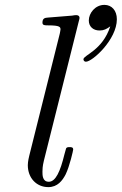

<svg xmlns="http://www.w3.org/2000/svg" viewBox="-20 -756 499 787"><path d="M322 -513C322 -508 326 -503 332 -503C359 -503 459 -594 459 -677C459 -713 438 -736 408 -736C370 -736 344 -702 344 -672C344 -647 362 -631 388 -631C406 -631 417 -637 432 -648C400 -549 322 -530 322 -513ZM94 -79C94 -26 130 11 178 11C216 11 236 -16 249 -41C266 -76 280 -140 280 -143C280 -153 272 -153 265 -153C260 -153 254 -153 251 -148L244 -123C227 -53 208 -11 180 -11C154 -11 154 -38 154 -52C154 -59 154 -74 160 -98L303 -669C304 -672 306 -680 306 -682C306 -691 300 -694 292 -694C289 -694 279 -693 276 -692L177 -684C165 -683 154 -682 154 -663C154 -652 164 -652 178 -652C226 -652 228 -645 228 -635C228 -632 225 -619 225 -618L100 -118C99 -114 94 -94 94 -79Z"/></svg>

Font: CMU Serif
Style: Italic
Weight: 500
Italic angle: -14.04°
Version: Version 0.7.0